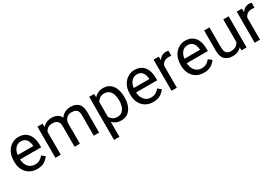

<svg xmlns="http://www.w3.org/2000/svg" viewBox="72 -1578 4105 2821"><g transform="rotate(-30 2124.5 -167.5)"><path d="M288.1 9.8Q214.4 9.8 159.9 -22.9Q105.5 -55.7 75.4 -113.5Q45.4 -171.4 45.4 -245.6V-266.1Q45.4 -352.5 78.4 -413.3Q111.3 -474.1 164.3 -506.1Q217.3 -538.1 276.4 -538.1Q352.1 -538.1 400.1 -504.2Q448.2 -470.2 470.9 -411.9Q493.7 -353.5 493.7 -279.3V-238.8H136.2Q137.7 -190.4 156.7 -150.6Q175.8 -110.8 210.2 -87.4Q244.6 -64 293 -64Q340.8 -64 374 -83.5Q407.2 -103 432.1 -135.7L486.8 -92.3Q461.4 -53.2 414.1 -21.7Q366.7 9.8 288.1 9.8ZM276.4 -463.9Q222.7 -463.9 185.5 -424.8Q148.4 -385.7 139.2 -312.5H403.3V-319.3Q401.4 -354.5 388.9 -387.7Q376.5 -420.9 349.6 -442.4Q322.8 -463.9 276.4 -463.9Z M810.5 -461.9Q762.2 -461.9 732.9 -441.4Q703.6 -420.9 689 -387.2V0H598.1V-528.3H684.1L686.5 -470.7Q713.4 -502.4 752.4 -520.3Q791.5 -538.1 842.8 -538.1Q893.6 -538.1 933.3 -517.8Q973.1 -497.6 994.1 -453.1Q1020.5 -491.2 1062.7 -514.6Q1105 -538.1 1162.1 -538.1Q1247.1 -538.1 1293.2 -492.7Q1339.4 -447.3 1339.4 -347.2V0H1248.5V-348.1Q1248.5 -414.6 1218 -438.2Q1187.5 -461.9 1135.7 -461.9Q1081.1 -461.9 1049.8 -429.4Q1018.6 -397 1013.7 -350.6V0H923.3V-347.7Q923.3 -409.7 892.6 -435.8Q861.8 -461.9 810.5 -461.9Z M1922.4 -268.6V-258.3Q1922.4 -181.2 1898.4 -120.6Q1874.5 -60.1 1828.6 -25.1Q1782.7 9.8 1717.3 9.8Q1668.5 9.8 1630.9 -6.1Q1593.3 -22 1566.4 -51.3V203.1H1475.6V-528.3H1558.6L1563 -470.2Q1589.8 -502.9 1627.9 -520.5Q1666 -538.1 1715.8 -538.1Q1782.7 -538.1 1828.6 -504.4Q1874.5 -470.7 1898.4 -409.9Q1922.4 -349.1 1922.4 -268.6ZM1831.5 -258.3V-268.6Q1831.5 -321.3 1816.7 -365.2Q1801.8 -409.2 1770.3 -435.5Q1738.8 -461.9 1689.5 -461.9Q1643.6 -461.9 1613.8 -441.2Q1584 -420.4 1566.4 -389.2V-136.2Q1584.5 -105 1614 -84.7Q1643.6 -64.5 1690.4 -64.5Q1739.3 -64.5 1770.5 -91.1Q1801.8 -117.7 1816.7 -161.9Q1831.5 -206.1 1831.5 -258.3Z M2256.8 9.8Q2183.1 9.8 2128.7 -22.9Q2074.2 -55.7 2044.2 -113.5Q2014.2 -171.4 2014.2 -245.6V-266.1Q2014.2 -352.5 2047.1 -413.3Q2080.1 -474.1 2133.1 -506.1Q2186 -538.1 2245.1 -538.1Q2320.8 -538.1 2368.9 -504.2Q2417 -470.2 2439.7 -411.9Q2462.4 -353.5 2462.4 -279.3V-238.8H2105Q2106.4 -190.4 2125.5 -150.6Q2144.5 -110.8 2179 -87.4Q2213.4 -64 2261.7 -64Q2309.6 -64 2342.8 -83.5Q2376 -103 2400.9 -135.7L2455.6 -92.3Q2430.2 -53.2 2382.8 -21.7Q2335.4 9.8 2256.8 9.8ZM2245.1 -463.9Q2191.4 -463.9 2154.3 -424.8Q2117.2 -385.7 2107.9 -312.5H2372.1V-319.3Q2370.1 -354.5 2357.7 -387.7Q2345.2 -420.9 2318.4 -442.4Q2291.5 -463.9 2245.1 -463.9Z M2823.2 -531.2 2822.8 -447.3Q2802.7 -451.2 2778.8 -451.2Q2732.4 -451.2 2702.6 -430.4Q2672.9 -409.7 2658.2 -375V0H2567.9V-528.3H2655.8L2657.7 -467.8Q2677.7 -500 2708.7 -519Q2739.7 -538.1 2783.2 -538.1Q2793 -538.1 2805.7 -535.9Q2818.4 -533.7 2823.2 -531.2Z M3116.7 9.8Q3043 9.8 2988.5 -22.9Q2934.1 -55.7 2904.1 -113.5Q2874 -171.4 2874 -245.6V-266.1Q2874 -352.5 2907 -413.3Q2939.9 -474.1 2992.9 -506.1Q3045.9 -538.1 3105 -538.1Q3180.7 -538.1 3228.8 -504.2Q3276.9 -470.2 3299.6 -411.9Q3322.3 -353.5 3322.3 -279.3V-238.8H2964.8Q2966.3 -190.4 2985.4 -150.6Q3004.4 -110.8 3038.8 -87.4Q3073.2 -64 3121.6 -64Q3169.4 -64 3202.6 -83.5Q3235.8 -103 3260.7 -135.7L3315.4 -92.3Q3290 -53.2 3242.7 -21.7Q3195.3 9.8 3116.7 9.8ZM3105 -463.9Q3051.3 -463.9 3014.2 -424.8Q2977.1 -385.7 2967.8 -312.5H3231.9V-319.3Q3230 -354.5 3217.5 -387.7Q3205.1 -420.9 3178.2 -442.4Q3151.4 -463.9 3105 -463.9Z M3755.4 0 3753.4 -52.2Q3729 -22.9 3690.9 -6.6Q3652.8 9.8 3599.1 9.8Q3521.5 9.8 3473.6 -36.1Q3425.8 -82 3425.8 -187.5V-528.3H3516.1V-186.5Q3516.1 -139.2 3530 -113Q3543.9 -86.9 3566.4 -76.9Q3588.9 -66.9 3613.3 -66.9Q3668.5 -66.9 3701.7 -87.9Q3734.9 -108.9 3751 -143.6V-528.3H3841.8V0Z M4234.4 -531.2 4233.9 -447.3Q4213.9 -451.2 4189.9 -451.2Q4143.6 -451.2 4113.8 -430.4Q4084 -409.7 4069.3 -375V0H3979V-528.3H4066.9L4068.8 -467.8Q4088.9 -500 4119.9 -519Q4150.9 -538.1 4194.3 -538.1Q4204.1 -538.1 4216.8 -535.9Q4229.5 -533.7 4234.4 -531.2Z"/></g></svg>

Font: Vazirmatn RD
Style: Regular
Weight: 400
Designer: Saber Rastikerdar
Foundry: Saber Rastikerdar
Version: Version 32.102